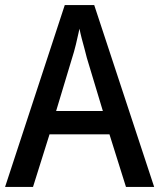

<svg xmlns="http://www.w3.org/2000/svg" viewBox="-20 -736 627 756"><path d="M476 0 411 -207H175L110 0H0L235 -716H351L587 0ZM322 -508Q319 -522 313 -543Q307 -564 301.5 -585.5Q296 -607 293 -623Q287 -594 279 -561.5Q271 -529 264 -508L201 -299H385Z"/></svg>

Font: Noto Sans Ethiopic SemiCondensed Medium
Style: Regular
Weight: 500
Width: 4
Designer: Monotype Design Team
Foundry: Monotype Imaging Inc.
Version: Version 2.102; ttfautohint (v1.8.4.7-5d5b)